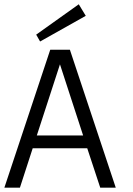

<svg xmlns="http://www.w3.org/2000/svg" viewBox="-49 -867 615 887"><path d="M485.8 0H414.1L354 -182.1H102.1L43 0H-28.8L183.1 -637.2H273.9ZM335 -241.2 228 -569.8 121.1 -241.2ZM347.2 -793.9 136.2 -675.3 118.2 -707 314.9 -847.2Z"/></svg>

Font: Anonymous Pro
Style: Regular
Weight: 400
Monospace: yes
Designer: Mark Simonson
Version: Version 1.003